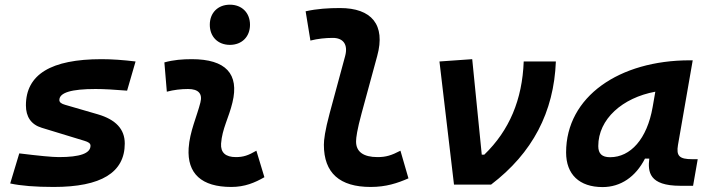

<svg xmlns="http://www.w3.org/2000/svg" viewBox="-20 -776 2970 807"><path d="M205.6 9.8C405.3 9.8 504.4 -50.8 504.4 -172.9C504.4 -233.4 466.3 -273.4 391.6 -295.4L253.9 -335.4C238.3 -339.8 229.5 -345.7 229.5 -355.5C229.5 -386.7 279.8 -401.9 381.8 -401.9C416 -401.9 460 -399.4 514.2 -395L549.8 -517.6C497.6 -523.9 450.2 -527.3 406.7 -527.3C194.3 -527.3 88.9 -462.9 88.9 -333C88.9 -285.6 110.4 -252.4 155.8 -238.8L335 -184.1C351.1 -179.2 360.4 -173.8 360.4 -163.6C360.4 -131.3 316.4 -115.7 227.5 -115.7C199.2 -115.7 144 -121.1 61 -131.3L22.9 -4.9C67.9 4.9 128.4 9.8 205.6 9.8Z M1057.6 -142.6C1023.9 -123 1003.4 -115.7 971.2 -115.7C928.2 -115.7 906.7 -134.8 909.2 -172.4C913.6 -234.9 941.9 -281.2 957 -345.2C986.3 -465.3 929.2 -527.3 786.1 -527.3C747.6 -527.3 709 -524.4 670.9 -513.7L681.2 -390.6C710.9 -398.4 740.7 -401.9 770.5 -401.9C814 -401.9 832 -382.3 822.3 -345.2C808.1 -288.1 777.3 -222.7 772.9 -153.3C766.1 -46.4 827.1 9.8 952.1 9.8C1009.3 9.8 1051.3 -8.3 1091.3 -31.2ZM946.3 -587.4C996.6 -587.4 1030.8 -621.6 1030.8 -671.9C1030.8 -722.2 996.6 -756.3 946.3 -756.3C896 -756.3 861.8 -722.2 861.8 -671.9C861.8 -621.6 896 -587.4 946.3 -587.4Z M1538.1 9.8C1603 9.8 1650.9 -6.3 1696.8 -26.4L1663.1 -142.6C1625.5 -123 1602.5 -115.7 1566.9 -115.7C1507.3 -115.7 1476.1 -138.2 1476.6 -182.1C1476.6 -197.3 1481 -230.5 1500 -300.3L1565.4 -540.5C1601.6 -672.4 1541.5 -742.2 1409.2 -742.2C1360.8 -742.2 1312.5 -739.3 1264.6 -728.5L1284.7 -605.5C1315.9 -613.3 1347.7 -616.7 1378.9 -616.7C1421.9 -616.7 1443.8 -589.8 1430.7 -540.5L1365.7 -300.3C1345.7 -226.1 1341.3 -188 1341.3 -167.5C1341.3 -48.8 1407.7 9.8 1538.1 9.8Z M1888.2 0H2043.9C2218.3 -132.8 2308.1 -304.7 2316.4 -517.6H2181.2C2175.3 -357.4 2121.1 -228 2015.6 -126H2004.9L1964.8 -527.3L1827.1 -517.6Z M2512.7 10.3C2588.4 10.3 2651.4 -32.2 2690.9 -109.4H2709C2702.6 -54.2 2707.5 4.9 2839.8 4.9H2893.1L2912.6 -106.9H2889.2C2835.4 -106.9 2821.8 -120.6 2829.6 -166.5L2891.6 -522.5H2879.4C2583 -522.5 2359.4 -370.1 2359.4 -135.3C2359.4 -43 2415 10.3 2512.7 10.3ZM2544.4 -115.2C2510.3 -115.2 2494.6 -129.9 2494.6 -162.1C2494.6 -275.4 2596.2 -365.2 2734.4 -390.6L2723.1 -325.7C2699.7 -191.4 2629.9 -115.2 2544.4 -115.2Z"/></svg>

Font: Cascadia Mono NF
Style: Bold Italic
Weight: 700
Italic angle: -10°
Monospace: yes
Designer: Aaron Bell
Foundry: Saja Typeworks
Version: Version 2404.023